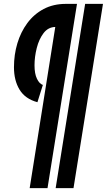

<svg xmlns="http://www.w3.org/2000/svg" viewBox="-20 -760 551 990"><path d="M267 210 419 -740H511L359 210ZM201 -322 173 -233Q110 -250 81 -297.5Q52 -345 52 -413Q52 -478 69.5 -536.5Q87 -595 121 -641Q155 -687 205 -713.5Q255 -740 320 -740H377L225 210H133L265 -621Q228 -620 204.5 -589Q181 -558 169.5 -512.5Q158 -467 158 -423Q158 -380 170.5 -354Q183 -328 201 -322Z"/></svg>

Font: Georama ExtraCondensed
Style: Bold Italic
Weight: 700
Width: 2
Italic angle: -9°
Designer: Jean-Baptiste Levee
Foundry: Production Type
Version: Version 1.000